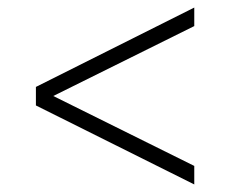

<svg xmlns="http://www.w3.org/2000/svg" viewBox="-20 -574 609 508"><path d="M75 -295V-344L494 -554V-505L121 -320L494 -135V-86Z"/></svg>

Font: Murecho Thin Light
Style: Regular
Weight: 300
Version: Version 1.010